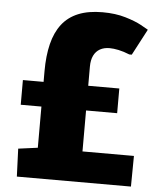

<svg xmlns="http://www.w3.org/2000/svg" viewBox="-54 -816 715 862"><g transform="rotate(5 303.5 -384.5)"><path d="M54.2 0 49.3 -125.5 136.7 -137.2V-322.8H43.5V-434.1H136.7V-482.4Q136.7 -551.8 149.9 -605.2Q163.1 -658.7 191.2 -695.1Q219.2 -731.4 264.4 -750Q309.6 -768.6 373.5 -768.6Q432.1 -768.6 477.1 -755.1Q522 -741.7 549.3 -726.8Q576.7 -711.9 582.5 -708L520.5 -590.3H509.3Q482.9 -601.1 459.7 -606Q436.5 -610.8 418.9 -610.8Q394 -610.8 375.7 -600.6Q357.4 -590.3 347.7 -570.3Q337.9 -550.3 337.9 -520.5V-434.1H478V-322.8H337.9V-138.2H569.8L568.4 0Z"/></g></svg>

Font: Comme Black
Style: Regular
Weight: 900
Version: Version 1.000;gftools[0.9.27]